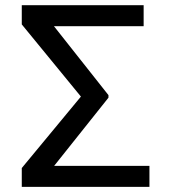

<svg xmlns="http://www.w3.org/2000/svg" viewBox="-20 -732 671 752"><path d="M565.3 0H65.3V-73.9L296.9 -353.7L65.3 -636.4V-711.6H542.6V-629.3H191.4L404.8 -359.4V-349.4L192.1 -82.4H565.3Z"/></svg>

Font: Fast_Sans
Style: Regular
Weight: 400
Designer: Rasmus Andersson
Foundry: rsms
Version: Version 3.018;git-588b23468